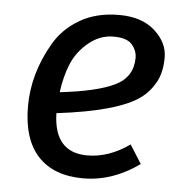

<svg xmlns="http://www.w3.org/2000/svg" viewBox="-45 -582 612 638"><g transform="rotate(5 261.5 -263.5)"><path d="M394 -401.9Q394 -425.8 377 -445.8Q359.9 -465.8 314.9 -465.8Q270 -465.8 232.4 -434.8Q194.8 -403.8 177.2 -361.6Q159.7 -319.3 152.8 -266.1Q276.9 -280.3 335.4 -309.1Q394 -337.9 394 -401.9ZM423.8 -273.4Q350.6 -220.2 147.9 -195.8Q150.9 -64.9 262.2 -64.9Q334 -64.9 402.8 -113.8L441.9 -51.8Q353 12.2 254.9 12.2Q156.7 12.2 104.2 -44.4Q51.8 -101.1 51.8 -210.7Q51.8 -320.3 112.3 -423.8Q142.6 -475.6 197.3 -507.3Q252 -539.1 327.6 -539.1Q403.3 -539.1 446.8 -500Q490.2 -460.9 490.2 -411.4Q490.2 -361.8 471.7 -328.4Q453.1 -294.9 423.8 -273.4Z"/></g></svg>

Font: FiraSans-Italic
Style: Italic
Weight: 400
Italic angle: -8°
Designer: Carrois Corporate & Edenspiekermann AG
Foundry: Carrois Corporate GbR & Edenspiekermann AG
Version: Version 3.106;PS 003.106;hotconv 1.0.70;makeotf.lib2.5.58329